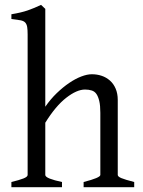

<svg xmlns="http://www.w3.org/2000/svg" viewBox="-20 -777 592 797"><path d="M327.1 0V-21.5Q396.5 -39.1 396.5 -50.8V-308.6Q396.5 -338.9 392.1 -357.4Q387.7 -376 380.4 -386.7Q373 -397.5 360.8 -401.4Q348.6 -405.3 333 -405.3Q298.8 -405.3 254.9 -371.1Q210.9 -336.9 168 -267.6V-50.8Q168 -43 186.5 -35.6Q205.1 -28.3 237.3 -21.5V0H27.3V-21.5Q59.6 -29.3 77.1 -36.1Q94.7 -43 94.7 -50.8V-633.8Q94.7 -653.3 92.8 -665Q90.8 -676.8 84.5 -683.6Q78.1 -690.4 64.5 -692.9Q50.8 -695.3 27.3 -698.2V-717.8Q68.4 -724.6 95.2 -733.9Q122.1 -743.2 150.4 -756.8L168 -740.2V-334Q189.5 -365.2 215.3 -390.1Q241.2 -415 267.1 -432.6Q293 -450.2 317.4 -459.5Q341.8 -468.8 361.3 -468.8Q382.8 -468.8 401.9 -462.4Q420.9 -456.1 436 -442.9Q451.2 -429.7 460 -409.2Q468.8 -388.7 468.8 -362.3V-50.8Q468.8 -43.9 483.9 -37.6Q499 -31.2 537.1 -21.5V0Z"/></svg>

Font: Podda
Style: Regular
Weight: 400
Designer: Md. Tanbin Islam Siyam
Foundry: Tanbin Islam Siyam
Version: Version 0.258